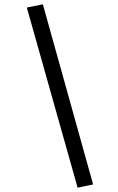

<svg xmlns="http://www.w3.org/2000/svg" viewBox="-20 -801 540 877"><path d="M102.5 -766.6 334.5 56.2 405.3 41.5 175.8 -781.2Z"/></svg>

Font: Andika
Style: Regular
Weight: 400
Designer: Victor Gaultney, Annie Olsen, Julie Remington, Don Collingsworth, Eric Hays
Foundry: SIL International
Version: Version 1.000